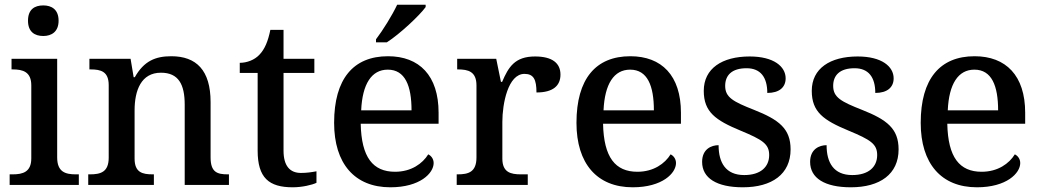

<svg xmlns="http://www.w3.org/2000/svg" viewBox="-20 -786 4425 816"><path d="M164 -633C199 -633 229 -651 229 -698C229 -746 199 -763 164 -763C127 -763 99 -746 99 -698C99 -651 127 -633 164 -633ZM21 0H315V-45H302C258 -45 223 -55 223 -117V-536H29V-491H34C77 -491 113 -481 113 -423V-113C113 -55 77 -45 34 -45H21Z M355 0H634V-45H629C585 -45 552 -53 552 -112V-317C552 -402 580 -477 664 -477C739 -477 765 -427 765 -341V0H953V-45H948C903 -45 875 -54 875 -117V-352C875 -488 814 -547 708 -547C641 -547 592 -527 553 -458H548L535 -536H360V-491H365C409 -491 442 -482 442 -424V-116C442 -54 407 -45 362 -45H355Z M1224 10C1264 10 1306 0 1325 -9V-58C1304 -54 1283 -51 1259 -51C1212 -51 1185 -81 1185 -146V-476H1316V-536H1185V-659H1129C1119 -610 1105 -577 1083 -554C1062 -531 1029 -519 999 -519V-476H1075V-146C1075 -30 1123 10 1224 10Z M1578 -619V-606H1624C1680 -642 1764 -721 1789 -756V-766H1668C1647 -721 1607 -657 1578 -619ZM1639 10C1765 10 1823 -50 1823 -93C1823 -112 1811 -125 1800 -130C1776 -91 1728 -56 1659 -56C1565 -56 1516 -117 1513 -260H1844V-307C1844 -465 1762 -547 1629 -547C1482 -547 1400 -451 1400 -264C1400 -91 1487 10 1639 10ZM1729 -317H1515C1520 -429 1559 -490 1628 -490C1702 -490 1729 -421 1729 -317Z M1921 0H2223V-45H2194C2151 -45 2115 -53 2115 -112V-268C2115 -345 2139 -472 2209 -472C2248 -472 2260 -448 2260 -393C2331 -393 2362 -422 2362 -469C2362 -517 2328 -546 2254 -546C2168 -546 2141 -501 2114 -438H2109L2089 -536H1923V-491H1926C1970 -491 2005 -482 2005 -423V-117C2005 -54 1970 -45 1925 -45H1921Z M2669 10C2795 10 2853 -50 2853 -93C2853 -112 2841 -125 2830 -130C2806 -91 2758 -56 2689 -56C2595 -56 2546 -117 2543 -260H2874V-307C2874 -465 2792 -547 2659 -547C2512 -547 2430 -451 2430 -264C2430 -91 2517 10 2669 10ZM2759 -317H2545C2550 -429 2589 -490 2658 -490C2732 -490 2759 -421 2759 -317Z M3137 10C3261 10 3340 -46 3340 -151C3340 -239 3291 -277 3185 -319C3096 -354 3062 -372 3062 -421C3062 -466 3090 -496 3153 -496C3212 -496 3241 -458 3241 -391C3292 -391 3319 -415 3319 -453C3319 -503 3269 -546 3166 -546C3049 -546 2971 -495 2971 -400C2971 -310 3021 -275 3127 -231C3221 -192 3249 -174 3249 -127C3249 -77 3213 -42 3143 -42C3064 -42 3034 -95 3034 -169C3004 -169 2964 -153 2964 -98C2964 -29 3026 10 3137 10Z M3596 10C3720 10 3799 -46 3799 -151C3799 -239 3750 -277 3644 -319C3555 -354 3521 -372 3521 -421C3521 -466 3549 -496 3612 -496C3671 -496 3700 -458 3700 -391C3751 -391 3778 -415 3778 -453C3778 -503 3728 -546 3625 -546C3508 -546 3430 -495 3430 -400C3430 -310 3480 -275 3586 -231C3680 -192 3708 -174 3708 -127C3708 -77 3672 -42 3602 -42C3523 -42 3493 -95 3493 -169C3463 -169 3423 -153 3423 -98C3423 -29 3485 10 3596 10Z M4132 10C4258 10 4316 -50 4316 -93C4316 -112 4304 -125 4293 -130C4269 -91 4221 -56 4152 -56C4058 -56 4009 -117 4006 -260H4337V-307C4337 -465 4255 -547 4122 -547C3975 -547 3893 -451 3893 -264C3893 -91 3980 10 4132 10ZM4222 -317H4008C4013 -429 4052 -490 4121 -490C4195 -490 4222 -421 4222 -317Z"/></svg>

Font: Noto Serif Telugu Medium
Style: Regular
Weight: 500
Designer: Jelle Bosma - Monotype Design Team
Foundry: Monotype Imaging Inc.
Version: Version 2.005